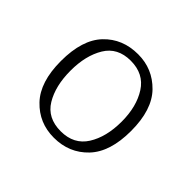

<svg xmlns="http://www.w3.org/2000/svg" viewBox="-96 -825 550 550"><g transform="rotate(45 179.0 -550.0)"><path d="M178 -380Q118 -380 77.5 -422.5Q37 -465 37 -550Q37 -636 77 -678Q117 -720 180 -720Q239 -720 280 -678Q321 -636 321 -550Q321 -465 280.5 -422.5Q240 -380 178 -380ZM179 -407Q232 -407 257.5 -447.5Q283 -488 283 -550Q283 -611 257 -651.5Q231 -692 178 -692Q125 -692 100.5 -651.5Q76 -611 76 -550Q76 -488 100.5 -447.5Q125 -407 179 -407Z"/></g></svg>

Font: Noto Serif ExtraLight
Style: Regular
Weight: 200
Designer: Monotype Design Team
Foundry: Monotype Imaging Inc.
Version: Version 2.015; ttfautohint (v1.8.4.7-5d5b)